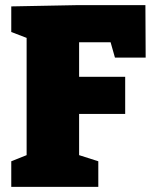

<svg xmlns="http://www.w3.org/2000/svg" viewBox="-20 -730 600 750"><path d="M412 -565H289V-430H469V-285H289V-124L364 -100V0H24V-100L84 -124V-582L24 -605V-705L284 -710H548L549 -505H429Z"/></svg>

Font: Bitter Pro Black
Style: Regular
Weight: 900
Designer: Sol Matas, and Bitter project Authors
Foundry: Sol Matas
Version: Version 1.010